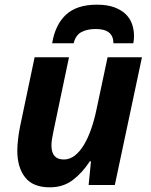

<svg xmlns="http://www.w3.org/2000/svg" viewBox="-20 -791 644 821"><path d="M54 -147Q54 -165 57 -193.5Q60 -222 66 -251L128 -546H275L208 -227Q200 -190 200 -169Q200 -109 253 -109Q278 -109 299.5 -125.5Q321 -142 338.5 -171Q356 -200 369.5 -238.5Q383 -277 392 -320L440 -546H587L471 0H359L369 -101H364Q332 -52 291 -21Q250 10 193 10Q121 10 87.5 -32.5Q54 -75 54 -147ZM203 -606Q216 -685 262 -728Q308 -771 395 -771Q439 -771 469.5 -759.5Q500 -748 518.5 -729.5Q537 -711 545 -687Q553 -663 553 -638Q553 -620 550 -606H465Q465 -667 390 -667Q352 -667 327.5 -653.5Q303 -640 295 -606Z"/></svg>

Font: BC Sans
Style: Bold Italic
Weight: 700
Italic angle: -12°
Designer: Monotype Design Team
Province of B.C.
Foundry: Monotype Imaging Inc.
Version: Version 2.000;GOOG;noto-source:20170915:90ef993387c0